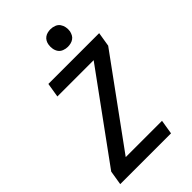

<svg xmlns="http://www.w3.org/2000/svg" viewBox="-280 -1060 1160 1160"><g transform="rotate(-45 300.0 -480.0)"><path d="M27 0 42 -92 443 -643H133L148 -735H582L567 -643L166 -92H476L461 0ZM390 -810Q373 -810 356 -816.5Q339 -823 329.5 -836.5Q320 -850 317 -867.5Q314 -885 317 -903Q319 -916 325.5 -927.5Q332 -939 342.5 -946.5Q353 -954 365.5 -957Q378 -960 391 -960Q408 -960 425 -953.5Q442 -947 451.5 -933.5Q461 -920 464.5 -902.5Q468 -885 465 -867Q462 -854 456 -842.5Q450 -831 439 -823.5Q428 -816 415.5 -813Q403 -810 390 -810Z"/></g></svg>

Font: Iosevka Aile Semibold Oblique
Style: Regular
Weight: 600
Italic angle: -9°
Designer: Belleve Invis
Foundry: Belleve Invis
Version: Version 31.1.0; ttfautohint (v1.8.4)